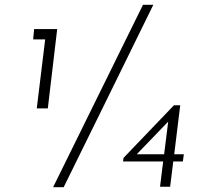

<svg xmlns="http://www.w3.org/2000/svg" viewBox="-20 -779 847 799"><path d="M218 -658 179 -328H133L168 -615H118L122 -658ZM432 -380 245 0H201L575 -759H618ZM741 -107H701L688 -2H646L659 -107H492L494 -122L704 -341H730L705 -137H745ZM663 -137 680 -273 549 -137Z"/></svg>

Font: Josefin Sans Light
Style: Italic
Weight: 300
Italic angle: -7°
Designer: Santiago Orozco
Foundry: Typemade
Version: Version 2.000